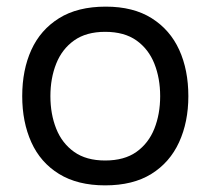

<svg xmlns="http://www.w3.org/2000/svg" viewBox="-20 -553 635 579"><path d="M297 6Q214 6 158 -28.5Q102 -63 74.5 -124Q47 -185 47 -263Q47 -342 74.5 -402.5Q102 -463 158 -498Q214 -533 299 -533Q382 -533 437.5 -498Q493 -463 520.5 -402.5Q548 -342 548 -263Q548 -185 520 -124Q492 -63 436.5 -28.5Q381 6 297 6ZM297 -69Q355 -69 391.5 -95Q428 -121 445.5 -165Q463 -209 463 -263Q463 -317 445.5 -361Q428 -405 391.5 -431Q355 -457 297 -457Q240 -457 203.5 -431Q167 -405 149.5 -361Q132 -317 132 -263Q132 -209 149.5 -165Q167 -121 203.5 -95Q240 -69 297 -69Z"/></svg>

Font: Onest
Style: Regular
Weight: 400
Designer: Dmitri Voloshin, Andrey Kudryavtsev
Foundry: Dmitri Voloshin, Andrey Kudryavtsev
Version: Version 1.000;gftools[0.9.33]